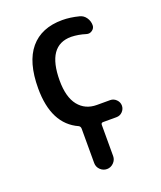

<svg xmlns="http://www.w3.org/2000/svg" viewBox="-139 -619 778 927"><g transform="rotate(-20 250.0 -155.0)"><path d="M192.4 -21.5Q70.3 -76.2 70.3 -259.8Q70.3 -394.5 127.4 -462.4Q184.6 -530.3 292 -530.3Q332 -530.3 377.9 -518.6Q397.5 -513.7 409.7 -496.1Q421.9 -478.5 421.9 -457Q421.9 -441.4 408.2 -431.6Q394.5 -421.9 378.9 -426.8Q341.8 -438.5 304.7 -439.5Q180.7 -439.5 180.7 -259.8Q180.7 -174.8 215.3 -131.3Q250 -87.9 309.6 -87.9H377.9Q395.5 -87.9 408.7 -74.7Q421.9 -61.5 421.9 -43.9Q421.9 -26.4 409.2 -13.2Q396.5 0 377.9 0H309.6Q298.8 0 298.8 10.7V170.9Q298.8 190.4 284.2 205.1Q269.5 219.7 250 219.7Q230.5 219.7 215.8 205.6Q201.2 191.4 201.2 170.9V-4.9Q201.2 -16.6 192.4 -21.5Z"/></g></svg>

Font: Rounded-X Mgen+ 2m medium
Style: Regular
Weight: 500
Designer: [Source Han Sans]
Ryoko NISHIZUKA  (kana & ideographs); Paul D. Hunt (Latin, Greek & Cyrillic); Wenlong ZHANG  (bopomofo
Version: Version 1.059.20150602